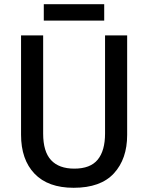

<svg xmlns="http://www.w3.org/2000/svg" viewBox="-20 -882 704 912"><path d="M584 -241Q584 -127 521 -58.5Q458 10 330 10Q208 10 144 -57Q80 -124 80 -242V-714H185V-247Q185 -162 222.5 -121.5Q260 -81 333 -81Q409 -81 444 -123.5Q479 -166 479 -248V-714H584ZM475 -862V-784H188V-862Z"/></svg>

Font: Noto Sans Sinhala UI SemiCondensed Medium
Style: Regular
Weight: 500
Width: 4
Designer: Jelle Bosma - Monotype Design Team
Foundry: Monotype Imaging Inc.
Version: Version 2.006; ttfautohint (v1.8.4.7-5d5b)